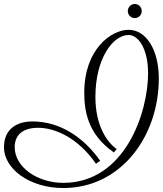

<svg xmlns="http://www.w3.org/2000/svg" viewBox="-49 -911 819 966"><path d="M538 -161C491 -194 431 -277 431 -423C431 -620 521 -735 598 -735C646 -735 696 -668 696 -542C696 -347 581 9 269 9C142 9 25 -68 25 -171C25 -228 61 -268 143 -268C224 -268 340 -222 434 -87L455 -102C371 -222 251 -300 115 -300C42 -300 -29 -268 -29 -169C-29 -64 97 35 269 35C563 35 750 -229 750 -516C750 -661 686 -761 598 -761C509 -761 375 -661 375 -446C375 -362 387 -239 524 -144ZM664 -855C664 -875 649 -891 629 -891C610 -891 594 -875 594 -855C594 -836 610 -820 629 -820C649 -820 664 -836 664 -855Z"/></svg>

Font: Parisienne
Style: Regular
Weight: 400
Designer: Astigmatic (AOETI)
Foundry: Astigmatic (AOETI)
Version: Version 1.000